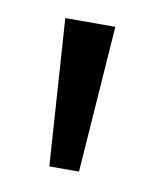

<svg xmlns="http://www.w3.org/2000/svg" viewBox="-44 -716 260 325"><g transform="rotate(10 86.5 -554.0)"><path d="M44 -680H130L112 -428H61Z"/></g></svg>

Font: Teachers[wght]
Style: Regular
Weight: 400
Designer: Alfredo Marco Pradil & Chank Diesel
Version: Version 1.000;Glyphs 3.1.2 (3151)